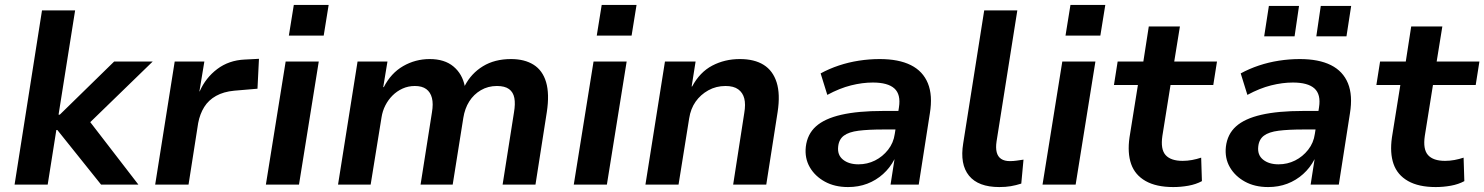

<svg xmlns="http://www.w3.org/2000/svg" viewBox="-20 -747 6007 777"><path d="M39 0 150 -705H284L217 -283H222L442 -498H598L324 -232L325 -279L540 0H389L212 -221H208L173 0Z M608 0 687 -498H807L787 -377H788Q812 -432 859 -467.5Q906 -503 970 -506L1028 -509L1022 -388L928 -380Q885 -376 854.5 -359Q824 -342 806.5 -314Q789 -286 782 -249L743 0Z M1149 -603 1169 -727H1310L1290 -603ZM1056 0 1136 -498H1270L1190 0Z M1348 0 1427 -498H1548L1531 -395L1533 -394Q1562 -451 1611.5 -479.5Q1661 -508 1719 -508Q1779 -508 1815 -478Q1851 -448 1861 -398V-400Q1887 -450 1934.5 -479Q1982 -508 2048 -508Q2103 -508 2139.5 -485Q2176 -462 2190 -414.5Q2204 -367 2193 -294L2147 0H2014L2060 -292Q2066 -327 2061.5 -350.5Q2057 -374 2040 -386.5Q2023 -399 1991 -399Q1955 -399 1926 -382Q1897 -365 1879 -336.5Q1861 -308 1855 -270L1812 0H1682L1728 -292Q1734 -327 1728 -350.5Q1722 -374 1705 -386.5Q1688 -399 1659 -399Q1632 -399 1609 -388.5Q1586 -378 1568.5 -360.5Q1551 -343 1539.5 -320.5Q1528 -298 1524 -272L1480 0Z M2395 -603 2415 -727H2556L2536 -603ZM2302 0 2382 -498H2516L2436 0Z M2592 0 2671 -498H2795L2779 -397H2781Q2812 -455 2862.5 -481.5Q2913 -508 2974 -508Q3033 -508 3070.5 -484.5Q3108 -461 3123 -413.5Q3138 -366 3127 -294L3081 0H2947L2992 -290Q2998 -325 2992 -348.5Q2986 -372 2967.5 -385.5Q2949 -399 2916 -399Q2878 -399 2846.5 -381.5Q2815 -364 2795 -335.5Q2775 -307 2769 -268L2726 0Z M3412 10Q3358 10 3318 -12Q3278 -34 3257 -70.5Q3236 -107 3241 -153Q3247 -204 3282 -235.5Q3317 -267 3384.5 -282.5Q3452 -298 3554 -298H3632L3621 -223H3555Q3494 -223 3454.5 -218Q3415 -213 3395 -198Q3375 -183 3372 -154Q3368 -120 3391.5 -101Q3415 -82 3454 -82Q3490 -82 3521 -97.5Q3552 -113 3574 -141Q3596 -169 3601 -205L3618 -313Q3626 -365 3599.5 -389Q3573 -413 3512 -413Q3470 -413 3424 -401.5Q3378 -390 3328 -363L3301 -450Q3336 -469 3375 -482Q3414 -495 3456 -501.5Q3498 -508 3540 -508Q3617 -508 3666 -483.5Q3715 -459 3735 -410Q3755 -361 3743 -288L3698 0H3584L3600 -103Q3582 -68 3553.5 -42.5Q3525 -17 3489.5 -3.5Q3454 10 3412 10Z M4024 10Q3939 10 3901.5 -36Q3864 -82 3878 -167L3963 -705H4097L4013 -175Q4009 -149 4013.5 -131Q4018 -113 4031.5 -104Q4045 -95 4067 -95Q4081 -95 4094.5 -97Q4108 -99 4122 -101L4113 -4Q4091 3 4070.5 6.5Q4050 10 4024 10Z M4292 -603 4312 -727H4453L4433 -603ZM4199 0 4279 -498H4413L4333 0Z M4728 10Q4659 10 4616 -14.5Q4573 -39 4557.5 -83.5Q4542 -128 4551 -191L4585 -403H4488L4503 -498H4607L4629 -640H4755L4732 -498H4905L4890 -403H4717L4684 -197Q4676 -143 4697 -119.5Q4718 -96 4766 -96Q4785 -96 4804 -99.5Q4823 -103 4841 -109L4844 -14Q4820 -1 4789.5 4.5Q4759 10 4728 10Z M5112 10Q5058 10 5018 -12Q4978 -34 4957 -70.5Q4936 -107 4941 -153Q4947 -204 4982 -235.5Q5017 -267 5084.5 -282.5Q5152 -298 5254 -298H5332L5321 -223H5255Q5194 -223 5154.5 -218Q5115 -213 5095 -198Q5075 -183 5072 -154Q5068 -120 5091.5 -101Q5115 -82 5154 -82Q5190 -82 5221 -97.5Q5252 -113 5274 -141Q5296 -169 5301 -205L5318 -313Q5326 -365 5299.5 -389Q5273 -413 5212 -413Q5170 -413 5124 -401.5Q5078 -390 5028 -363L5001 -450Q5036 -469 5075 -482Q5114 -495 5156 -501.5Q5198 -508 5240 -508Q5317 -508 5366 -483.5Q5415 -459 5435 -410Q5455 -361 5443 -288L5398 0H5284L5300 -103Q5282 -68 5253.5 -42.5Q5225 -17 5189.5 -3.5Q5154 10 5112 10ZM5307 -600 5325 -723H5448L5429 -600ZM5096 -600 5115 -723H5237L5219 -600Z M5790 10Q5721 10 5678 -14.5Q5635 -39 5619.5 -83.5Q5604 -128 5613 -191L5647 -403H5550L5565 -498H5669L5691 -640H5817L5794 -498H5967L5952 -403H5779L5746 -197Q5738 -143 5759 -119.5Q5780 -96 5828 -96Q5847 -96 5866 -99.5Q5885 -103 5903 -109L5906 -14Q5882 -1 5851.5 4.5Q5821 10 5790 10Z"/></svg>

Font: Nunito Sans 8pt
Style: Bold Italic
Weight: 700
Italic angle: -9°
Version: Version 3.101;gftools[0.9.27]